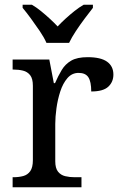

<svg xmlns="http://www.w3.org/2000/svg" viewBox="-20 -786 511 806"><path d="M33 0V-42H36Q59 -42 77.5 -47Q96 -52 107 -67.5Q118 -83 118 -114V-426Q118 -456 106.5 -470.5Q95 -485 76.5 -489.5Q58 -494 36 -494H33V-536H187L206 -437H211Q224 -467 239 -492Q254 -517 279 -531.5Q304 -546 348 -546Q403 -546 429.5 -527Q456 -508 456 -473Q456 -442 434.5 -422Q413 -402 363 -402Q363 -443 351 -461.5Q339 -480 310 -480Q282 -480 263 -458Q244 -436 233 -402Q222 -368 217 -331.5Q212 -295 212 -266V-109Q212 -80 223.5 -65.5Q235 -51 253.5 -46.5Q272 -42 294 -42H322V0ZM175 -606Q165 -629 147 -655.5Q129 -682 110 -708Q91 -734 75 -753V-766H114Q133 -755 152 -739.5Q171 -724 189 -707.5Q207 -691 222 -675Q237 -691 255 -707.5Q273 -724 292.5 -739.5Q312 -755 331 -766H370V-753Q355 -734 335.5 -708Q316 -682 298.5 -655.5Q281 -629 270 -606Z"/></svg>

Font: Noto Serif Kannada
Style: Regular
Weight: 400
Designer: Universal Thirst, Indian Type Foundry and the Monotype Design Team
Foundry: Monotype Imaging Inc.
Version: Version 2.003